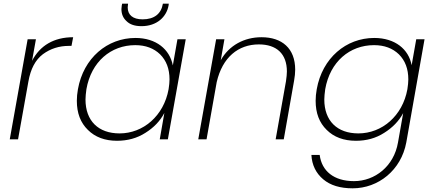

<svg xmlns="http://www.w3.org/2000/svg" viewBox="-20 -756 2359 1042"><path d="M78 0 134 -313C146 -382 172 -431 213 -462C254 -492 301 -507 354 -507H368L377 -554C273 -554 197 -509 154 -426L175 -543H130L33 0Z M397 -209C397 -142 417 -90 457 -51C496 -12 549 8 615 8C672 8 724 -6 769 -35C814 -63 849 -99 872 -143L847 0H891L988 -543H943L918 -401C901 -488 828 -550 715 -550C562 -550 433 -441 403 -272C399 -250 397 -229 397 -209ZM444 -216C444 -231 446 -250 449 -272C475 -421 582 -511 714 -511C770 -511 815 -494 849 -461C883 -427 900 -382 900 -325C900 -310 898 -292 895 -272C869 -127 757 -32 629 -32C514 -32 444 -100 444 -216ZM667 -641C685 -623 712 -614 748 -614C831 -614 884 -664 895 -727L896 -736H864C855 -681 817 -651 754 -651C701 -651 673 -675 673 -716C673 -720 674 -727 675 -736H643L641 -727C640 -718 639 -711 639 -707C639 -680 648 -658 667 -641Z M1101 0 1156 -310C1187 -445 1273 -515 1385 -515C1481 -515 1537 -464 1537 -368C1537 -354 1535 -336 1532 -315L1476 0H1520L1576 -318C1580 -340 1582 -360 1582 -378C1582 -494 1510 -554 1399 -554C1306 -554 1223 -510 1178 -429L1198 -543H1153L1056 0Z M1734 217C1773 250 1826 266 1894 266C2033 266 2157 168 2185 17L2284 -543H2239L2214 -402C2198 -489 2124 -550 2011 -550C1858 -550 1729 -441 1699 -272C1695 -250 1693 -229 1693 -209C1693 -142 1713 -90 1753 -51C1792 -12 1845 8 1912 8C1969 8 2020 -6 2065 -35C2110 -63 2145 -99 2168 -142L2140 17C2118 146 2015 227 1901 227C1792 227 1726 172 1715 85H1670C1673 140 1695 184 1734 217ZM1745 -272C1771 -421 1878 -511 2010 -511C2066 -511 2111 -494 2145 -461C2179 -427 2196 -382 2196 -325C2196 -310 2194 -292 2191 -272C2165 -127 2053 -32 1925 -32C1810 -32 1740 -100 1740 -216C1740 -231 1742 -250 1745 -272Z"/></svg>

Font: Momo Neue ExtLt
Style: Italic
Weight: 200
Italic angle: -10°
Designer: Ninad Kale (Devanagari), Jonny Pinhorn (Latin)
Foundry: Indian Type Foundry
Version: 4.004